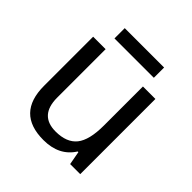

<svg xmlns="http://www.w3.org/2000/svg" viewBox="-184 -819 968 968"><g transform="rotate(45 300.0 -334.5)"><path d="M450.2 0 437 -71.8H432.1Q380.9 9.8 269 9.8Q78.1 9.8 78.1 -186V-536.1H167V-190.9Q167 -64 282.2 -64Q360.8 -64 397 -109.1Q433.1 -154.3 433.1 -257.8V-536.1H522V0ZM160.2 -679.2H440.9V-606H160.2Z"/></g></svg>

Font: Apple Sans Adjectives
Style: Regular
Weight: 400
Monospace: yes
Foundry: Apple Sans Adjectives
Version: Version 0.01